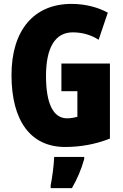

<svg xmlns="http://www.w3.org/2000/svg" viewBox="-20 -744 633 985"><path d="M295 -418V-276H377V-145C360 -140 342 -137 324 -137C253 -137 216 -213 216 -354C216 -498 262 -578 353 -578C402 -578 447 -565 486 -540L533 -679C486 -705 421 -724 347 -724C153 -724 39 -588 39 -359C39 -123 138 10 314 10C394 10 470 -4 544 -33V-418ZM412 72V61H258C257 101 247 173 240 207V221H349C376 175 397 125 412 72Z"/></svg>

Font: Noto Sans Arabic UI XCn Bk
Style: Regular
Weight: 900
Width: 2
Designer: Monotype Design Team, Nadine Chahine and Nizar Qandah
Foundry: Monotype Imaging Inc.
Version: Version 2.010